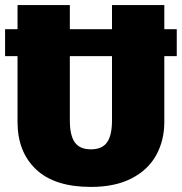

<svg xmlns="http://www.w3.org/2000/svg" viewBox="-20 -716 716 756"><path d="M676 -495H627V-236Q627 -163 595 -105Q563 -47 498 -13.5Q433 20 338 20Q195 20 122 -49Q49 -118 49 -236V-495H0V-601H49V-696H255V-601H421V-696H627V-601H676ZM421 -495H255V-242Q255 -183 274.5 -155.5Q294 -128 338 -128Q382 -128 401.5 -155.5Q421 -183 421 -242Z"/></svg>

Font: Fira Sans Black
Style: Regular
Weight: 900
Designer: Carrois Corporate & Edenspiekermann AG
Foundry: Carrois Corporate GbR & Edenspiekermann AG
Version: Version 4.203